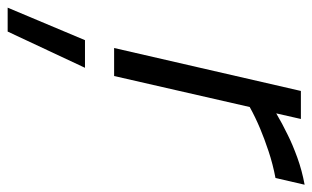

<svg xmlns="http://www.w3.org/2000/svg" viewBox="-202 -370 835 514"><g transform="rotate(90 216.0 -112.5)"><path d="M202 -500H277L262 -434Q289 -450 320 -465Q346 -478 380.5 -490.5Q415 -503 453 -510L435 -432Q398 -425 363.5 -413.5Q329 -402 303 -391Q272 -378 245 -363L162 0H87ZM66 78H140L43 285H-21Z"/></g></svg>

Font: Panefresco 400wt
Style: Italic
Weight: 400
Foundry: Campivisivi & Chank Co
Version: Version 1.001